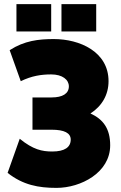

<svg xmlns="http://www.w3.org/2000/svg" viewBox="-20 -903 587 934"><path d="M255 11C373 11 516 -63 516 -196C516 -277 482 -323 420 -351C476 -387 508 -442 508 -508C508 -652 367 -713 242 -713C167 -713 99 -705 27 -659L81 -508C134 -534 181 -541 229 -541C284 -541 315 -515 315 -483C315 -448 285 -429 231 -429H138V-272H231C293 -272 324 -256 324 -224C324 -187 295 -166 234 -166C185 -166 141 -175 76 -228L17 -62C92 -3 167 11 255 11ZM279 -750H448V-883H279ZM60 -750H229V-883H60Z"/></svg>

Font: Finlandica Black
Style: Regular
Weight: 900
Designer: Niklas Ekholm, Juho Hiilivirta, Jaakko Suomalainen
Foundry: Helsinki Type Studio
Version: Version 2.000;Glyphs 3.2 (3202)